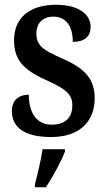

<svg xmlns="http://www.w3.org/2000/svg" viewBox="-20 -566 449 807"><path d="M195 10C311 10 378 -52 378 -153C378 -241 328 -282 240 -321C159 -356 133 -376 133 -425C133 -469 160 -496 205 -496C255 -496 286 -459 286 -390C337 -390 361 -414 361 -453C361 -502 316 -546 215 -546C110 -546 39 -495 39 -397C39 -308 85 -269 183 -225C258 -191 284 -169 284 -123C284 -74 257 -42 197 -42C135 -42 101 -91 101 -168C67 -168 30 -152 30 -99C30 -31 82 10 195 10ZM127 208V221H173C201 179 237 113 253 71V61H159C152 108 138 165 127 208Z"/></svg>

Font: Noto Serif Bengali Condensed SemiBold
Style: Regular
Weight: 600
Width: 3
Designer: Juan Bruce, Universal Thirst, Indian Type Foundry and the Monotype Design Team.
Foundry: Monotype Imaging Inc.
Version: Version 2.003